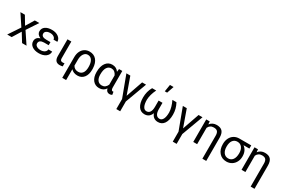

<svg xmlns="http://www.w3.org/2000/svg" viewBox="133 -2233 5749 3902"><g transform="rotate(30 3007.5 -282.0)"><path d="M245.6 -335.4 362.8 -528.3H468.3L295.4 -267.1L473.6 0H369.1L247.1 -197.8L125 0H20L198.2 -267.1L25.4 -528.3H129.9Z M635.3 -148.4Q635.3 -110.8 671.1 -86.9Q707 -63 764.6 -63Q819.8 -63 857.7 -89.8Q895.5 -116.7 895.5 -156.2H985.8Q985.8 -80.6 923.6 -35.4Q861.3 9.8 764.6 9.8Q665 9.8 604.5 -33.4Q543.9 -76.7 543.9 -148.4Q543.9 -239.3 644 -271.5Q601.1 -289.1 577.1 -318.8Q553.2 -348.6 553.2 -384.3Q553.2 -456.5 609.6 -497.1Q666 -537.6 764.6 -537.6Q855.5 -537.6 916.3 -493.9Q977.1 -450.2 977.1 -380.9H886.7Q886.7 -415 851.8 -439.7Q816.9 -464.4 764.6 -464.4Q710 -464.4 677 -442.1Q644 -419.9 644 -383.8Q644 -305.7 763.2 -305.7H858.9V-233.4H749.5Q635.3 -230.5 635.3 -148.4Z M1220.2 -528.3V-133.3Q1220.2 -102.5 1233.6 -86.9Q1247.1 -71.3 1278.3 -71.3Q1301.8 -71.3 1320.8 -77.1L1321.3 -3.4Q1287.1 5.9 1251.5 5.9Q1129.9 5.9 1129.9 -137.7V-528.3Z M1647.5 -538.1Q1748.5 -538.1 1808.1 -469.2Q1867.7 -400.4 1873 -276.4L1873.5 -244.1Q1873.5 -127 1818.8 -58.6Q1764.2 9.8 1670.9 9.8Q1575.7 9.8 1520 -50.8V203.1H1429.2V-283.2Q1429.2 -360.4 1456.8 -418Q1484.4 -475.6 1534.4 -506.8Q1584.5 -538.1 1647.5 -538.1ZM1520 -135.7Q1560.5 -64 1644 -64Q1710 -64 1746.6 -111.6Q1783.2 -159.2 1783.2 -254.4Q1783.2 -354.5 1747.8 -409.2Q1712.4 -463.9 1647.5 -463.9Q1590.3 -463.9 1555.2 -411.1Q1520 -358.4 1520 -275.9Z M2416 -528.3V-139.2Q2417 -70.8 2455.1 -70.8Q2464.4 -70.8 2471.7 -73.2L2482.9 -6.3Q2459.5 10.3 2423.3 10.3Q2351.6 10.3 2333 -70.3Q2280.8 10.3 2178.7 10.3Q2085 10.3 2029.3 -58.8Q1973.6 -127.9 1973.6 -247.1V-254.4Q1973.6 -383.3 2028.8 -460.7Q2084 -538.1 2179.7 -538.1Q2278.8 -538.1 2331.1 -459.5L2339.4 -528.3ZM2064 -244.1Q2064 -158.7 2099.6 -111.1Q2135.3 -63.5 2201.2 -63.5Q2285.6 -63.5 2325.7 -154.3V-372.1Q2284.2 -463.9 2202.1 -463.9Q2136.7 -463.9 2100.3 -408.4Q2064 -353 2064 -244.1Z M2744.6 -134.8 2881.3 -528.3H2973.6L2788.6 -27.8V203.1H2697.8V-31.2L2512.2 -528.3H2604.5Z M3211.4 -528.3Q3144 -390.1 3140.6 -273.4Q3140.6 -174.3 3168.5 -118.9Q3196.3 -63.5 3248 -63.5Q3300.8 -63.5 3328.4 -105.7Q3356 -147.9 3356 -229V-376H3447.3V-226.6Q3447.8 -146.5 3475.3 -105Q3502.9 -63.5 3555.2 -63.5Q3606.9 -63.5 3634.8 -118.7Q3662.6 -173.8 3662.6 -273.4Q3659.2 -390.1 3591.8 -528.3H3687Q3752.9 -409.2 3752.9 -273.4Q3752.9 -139.2 3702.4 -64.7Q3651.9 9.8 3560.1 9.8Q3442.9 9.8 3401.4 -106.4Q3381.3 -49.3 3341.3 -19.8Q3301.3 9.8 3243.2 9.8Q3151.4 9.8 3100.8 -64.7Q3050.3 -139.2 3050.3 -273.4Q3050.3 -413.6 3116.2 -528.3ZM3397 -766.6H3481.9L3425.3 -602.1H3370.6Z M4069.3 -134.8 4206.1 -528.3H4298.3L4113.3 -27.8V203.1H4022.5V-31.2L3836.9 -528.3H3929.2Z M4467.8 -528.3 4473.1 -461.9Q4531.7 -538.1 4629.4 -538.1Q4722.2 -538.1 4764.6 -490Q4807.1 -441.9 4807.6 -342.3V202.6H4717.3V-336.9Q4717.3 -403.3 4690.9 -433.6Q4664.6 -463.9 4602.1 -463.9Q4557.1 -463.9 4525.4 -442.6Q4493.7 -421.4 4477.1 -383.3V0H4386.2V-528.3Z M5441.9 -453.6H5303.2Q5400.9 -381.3 5400.9 -248V-239.7Q5400.9 -171.4 5371.1 -114Q5341.3 -56.6 5287.4 -23.4Q5233.4 9.8 5165 9.8Q5058.6 9.8 4993.7 -64.2Q4928.7 -138.2 4928.7 -262.7V-269Q4928.7 -343.3 4957.5 -402.3Q4986.3 -461.4 5039.3 -494.6Q5092.3 -527.8 5160.6 -528.3H5441.9ZM5019.5 -258.3Q5019.5 -168.9 5058.6 -116.5Q5097.7 -64 5165 -64Q5232.9 -64 5271.7 -116.9Q5310.5 -169.9 5310.5 -269Q5310.5 -353 5271.2 -403.3Q5231.9 -453.6 5164.1 -453.6Q5097.2 -453.6 5058.3 -403.8Q5019.5 -354 5019.5 -258.3Z M5600.6 -528.3 5606 -461.9Q5664.6 -538.1 5762.2 -538.1Q5855 -538.1 5897.5 -490Q5939.9 -441.9 5940.4 -342.3V202.6H5850.1V-336.9Q5850.1 -403.3 5823.7 -433.6Q5797.4 -463.9 5734.9 -463.9Q5689.9 -463.9 5658.2 -442.6Q5626.5 -421.4 5609.9 -383.3V0H5519V-528.3Z"/></g></svg>

Font: Roboto
Style: Regular
Weight: 400
Designer: Google
Version: Version 2.001047; 2015